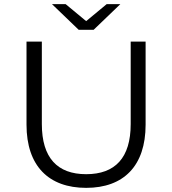

<svg xmlns="http://www.w3.org/2000/svg" viewBox="-20 -901 832 927"><path d="M108 -299C108 -100 215 6 396 6C577 6 683 -100 683 -299V-700H611V-302C611 -139 536 -60 396 -60C257 -60 182 -139 182 -302V-700H108ZM360 -757H432L561 -881H495L396 -799L297 -881H231Z"/></svg>

Font: Malon Grotesk
Style: Regular
Weight: 400
Designer: Julieta Ulanovsky
Foundry: Julieta Ulanovsky
Version: Version 7.200